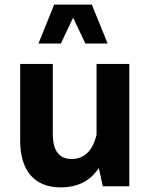

<svg xmlns="http://www.w3.org/2000/svg" viewBox="-20 -811 654 836"><path d="M67.9 -197.3C67.9 -67.9 130.4 4.9 244.1 4.9C318.4 4.9 373.5 -23.4 410.2 -79.6L427.7 0H543V-532.7H400.4V-223.6C382.8 -153.8 346.7 -118.7 292 -118.7C237.3 -118.7 210 -154.8 210 -227.5V-532.7H67.9ZM379.9 -791H215.8L147.5 -621.6H245.1L298.3 -733.9L351.6 -621.6H448.7Z"/></svg>

Font: Estedad Bold
Style: Regular
Weight: 700
Designer: Amin Abedi
Version: Version 7.3